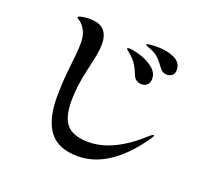

<svg xmlns="http://www.w3.org/2000/svg" viewBox="-130 -934 1259 1131"><g transform="rotate(20 500.0 -368.5)"><path d="M225 -263Q225 -338 231.5 -404Q238 -470 239 -480Q240 -487 244.5 -531Q249 -575 249 -611Q249 -655 232 -687.5Q215 -720 189 -735Q179 -740 179 -745Q179 -752 202.5 -756.5Q226 -761 247 -761Q313 -761 340.5 -730.5Q368 -700 368 -645Q368 -614 360.5 -573Q353 -532 339 -474Q313 -363 313 -271Q313 -165 354.5 -120.5Q396 -76 490 -76Q646 -76 819 -236Q832 -247 838 -247Q840 -247 840 -244Q840 -237 830 -223Q660 24 458 24Q336 24 280.5 -48.5Q225 -121 225 -263ZM743 -631Q717 -667 697.5 -685.5Q678 -704 650 -715Q643 -718 633 -721.5Q623 -725 618.5 -727.5Q614 -730 614 -733Q614 -738 638 -740Q662 -742 681 -742Q743 -742 788.5 -720.5Q834 -699 834 -653Q834 -626 818.5 -616.5Q803 -607 789 -607Q760 -607 743 -631ZM613 -541Q599 -577 582 -603Q565 -629 538 -651Q533 -656 524.5 -662Q516 -668 516 -671Q516 -677 528 -677Q553 -677 599 -663Q645 -649 680.5 -621Q716 -593 716 -554Q716 -528 701.5 -515.5Q687 -503 668 -503Q649 -503 634.5 -512.5Q620 -522 613 -541Z"/></g></svg>

Font: Shippori Mincho B1
Style: Bold
Weight: 700
Designer: FONTDASU
Foundry: FONTDASU / Google Inc. / but / Adobe
Version: Version 3.110; ttfautohint (v1.8.3)